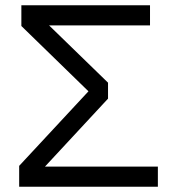

<svg xmlns="http://www.w3.org/2000/svg" viewBox="-20 -708 658 728"><path d="M578.6 -76.2V0H52.7V-79.1L315.4 -361.8L61 -609.4V-688H548.8V-611.8H166L389.6 -394.5V-334L150.4 -76.2Z"/></svg>

Font: Arimo Nerd Font
Style: Regular
Weight: 400
Designer: Steve Matteson
Foundry: Monotype Imaging Inc.
Version: Version 1.33;Nerd Fonts 3.2.1